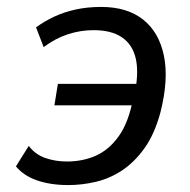

<svg xmlns="http://www.w3.org/2000/svg" viewBox="-20 -525 548 554"><path d="M177 9Q126 9 87 -4.5Q48 -18 26 -45L63 -104Q82 -79 111 -69Q140 -59 173 -59Q219 -59 257 -76Q295 -93 323 -132.5Q351 -172 364 -240L368 -221H137L147 -283H380L369 -257Q381 -317 371.5 -357Q362 -397 331.5 -417.5Q301 -438 250 -438Q212 -438 175.5 -426Q139 -414 106 -389L84 -446Q107 -463 135.5 -476.5Q164 -490 198 -497.5Q232 -505 272 -505Q347 -505 393 -468.5Q439 -432 453 -364Q467 -296 443 -201Q426 -138 397 -97.5Q368 -57 332.5 -33.5Q297 -10 257 -0.5Q217 9 177 9Z"/></svg>

Font: Nunito Sans 7pt Condensed
Style: Italic
Weight: 400
Width: 3
Italic angle: -9°
Designer: Vernon Adams
Foundry: Vernon Adams
Version: Version 3.101;gftools[0.9.27]